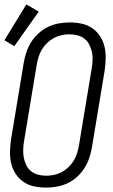

<svg xmlns="http://www.w3.org/2000/svg" viewBox="-21 -845 516 873"><path d="M189 8Q161 8 134.5 2.5Q108 -3 86.5 -17.5Q65 -32 50.5 -54Q36 -76 30 -101.5Q24 -127 24.5 -154.5Q25 -182 29 -210L87 -560Q91 -584 99 -608Q107 -632 121 -654Q135 -676 155 -694Q175 -712 198 -723Q221 -734 246 -738.5Q271 -743 295 -743Q323 -743 349.5 -737.5Q376 -732 397.5 -717.5Q419 -703 433.5 -681Q448 -659 454 -633.5Q460 -608 459.5 -580.5Q459 -553 455 -525L397 -175Q393 -151 385 -127Q377 -103 363 -81Q349 -59 329.5 -41Q310 -23 286.5 -12Q263 -1 238 3.5Q213 8 189 8ZM190 -46Q207 -46 225.5 -50Q244 -54 260.5 -63Q277 -72 291 -85.5Q305 -99 314.5 -115Q324 -131 329.5 -148.5Q335 -166 338 -184L396 -534Q399 -553 400 -572Q401 -591 397 -608.5Q393 -626 385 -642Q377 -658 363 -669Q349 -680 331 -684.5Q313 -689 294 -689Q277 -689 258.5 -685Q240 -681 223.5 -672Q207 -663 193 -649.5Q179 -636 169.5 -620Q160 -604 154.5 -586.5Q149 -569 146 -551L88 -201Q85 -182 84.5 -163Q84 -144 87.5 -126.5Q91 -109 99 -93Q107 -77 121 -66Q135 -55 153 -50.5Q171 -46 190 -46ZM44 -635 -1 -662 99 -825 155 -792Z"/></svg>

Font: Iosevka QP Light
Style: Italic
Weight: 300
Italic angle: -9°
Designer: Belleve Invis
Foundry: Belleve Invis
Version: Version 20.0.0; ttfautohint (v1.8.4)